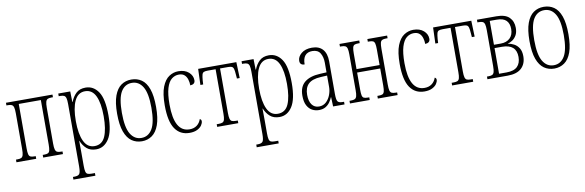

<svg xmlns="http://www.w3.org/2000/svg" viewBox="-53 -1005 5191 1703"><g transform="rotate(-10 2543.0 -153.5)"><path d="M28 0V-24H41Q64 -24 76 -30Q88 -36 93 -53.5Q98 -71 98 -107V-429Q98 -465 93 -482.5Q88 -500 76 -506Q64 -512 41 -512H28V-536H447V-512H434Q411 -512 399 -506Q387 -500 382 -482.5Q377 -465 377 -429V-107Q377 -71 382 -53.5Q387 -36 399 -30Q411 -24 434 -24H447V0H269V-24H282Q304 -24 316 -29.5Q328 -35 332.5 -52.5Q337 -70 337 -106V-506H138V-106Q138 -70 142.5 -52.5Q147 -35 159 -29.5Q171 -24 193 -24H206V0Z M499 239V215H512Q545 215 557 200.5Q569 186 569 132V-429Q569 -465 564 -482.5Q559 -500 547 -506Q535 -512 512 -512H499V-536H607L609 -441H612Q629 -486 660.5 -516Q692 -546 746 -546Q817 -546 860.5 -481.5Q904 -417 904 -268Q904 -124 860.5 -57Q817 10 746 10Q693 10 661 -18Q629 -46 611 -90H609Q609 -71 609.5 -43Q610 -15 610 18V134Q610 169 614.5 186.5Q619 204 631 209.5Q643 215 666 215H697V239ZM736 -21Q804 -21 832.5 -86Q861 -151 861 -268Q861 -386 830.5 -450.5Q800 -515 736 -515Q672 -515 641 -449.5Q610 -384 610 -268Q610 -152 641 -86.5Q672 -21 736 -21Z M1158 10Q1106 10 1066.5 -17.5Q1027 -45 1004.5 -106Q982 -167 982 -269Q982 -369 1004.5 -430Q1027 -491 1066.5 -518.5Q1106 -546 1158 -546Q1210 -546 1249.5 -519Q1289 -492 1311 -431Q1333 -370 1333 -269Q1333 -168 1311 -107Q1289 -46 1249 -18Q1209 10 1158 10ZM1158 -20Q1221 -20 1256 -78.5Q1291 -137 1291 -269Q1291 -400 1255.5 -458Q1220 -516 1158 -516Q1094 -516 1059.5 -458Q1025 -400 1025 -269Q1025 -137 1060.5 -78.5Q1096 -20 1158 -20Z M1587 10Q1502 10 1456.5 -57Q1411 -124 1411 -268Q1411 -374 1435 -434.5Q1459 -495 1498 -520.5Q1537 -546 1581 -546Q1640 -546 1674.5 -515.5Q1709 -485 1709 -443Q1709 -406 1665 -404Q1665 -432 1657 -458Q1649 -484 1631 -500Q1613 -516 1581 -516Q1545 -516 1516 -493Q1487 -470 1470.5 -415.5Q1454 -361 1454 -268Q1454 -21 1592 -21Q1631 -21 1657.5 -40.5Q1684 -60 1696 -95Q1710 -89 1710 -74Q1710 -57 1697 -37.5Q1684 -18 1656.5 -4Q1629 10 1587 10Z M1836 0V-24H1854Q1876 -24 1888.5 -29.5Q1901 -35 1906 -52.5Q1911 -70 1911 -106V-506H1840Q1817 -506 1805 -501Q1793 -496 1788.5 -479.5Q1784 -463 1781 -428L1779 -392H1754L1759 -536H2103L2108 -392H2083L2080 -428Q2078 -463 2073 -479.5Q2068 -496 2056.5 -501Q2045 -506 2022 -506H1951V-106Q1951 -70 1956 -52.5Q1961 -35 1973 -29.5Q1985 -24 2008 -24H2026V0Z M2150 239V215H2163Q2196 215 2208 200.5Q2220 186 2220 132V-429Q2220 -465 2215 -482.5Q2210 -500 2198 -506Q2186 -512 2163 -512H2150V-536H2258L2260 -441H2263Q2280 -486 2311.5 -516Q2343 -546 2397 -546Q2468 -546 2511.5 -481.5Q2555 -417 2555 -268Q2555 -124 2511.5 -57Q2468 10 2397 10Q2344 10 2312 -18Q2280 -46 2262 -90H2260Q2260 -71 2260.5 -43Q2261 -15 2261 18V134Q2261 169 2265.5 186.5Q2270 204 2282 209.5Q2294 215 2317 215H2348V239ZM2387 -21Q2455 -21 2483.5 -86Q2512 -151 2512 -268Q2512 -386 2481.5 -450.5Q2451 -515 2387 -515Q2323 -515 2292 -449.5Q2261 -384 2261 -268Q2261 -152 2292 -86.5Q2323 -21 2387 -21Z M2752 10Q2719 10 2691 -5Q2663 -20 2645.5 -53Q2628 -86 2628 -141Q2628 -222 2677 -261.5Q2726 -301 2816 -305L2875 -308V-396Q2875 -446 2854 -481Q2833 -516 2783 -516Q2696 -516 2696 -411Q2654 -411 2654 -450Q2654 -487 2689 -516.5Q2724 -546 2785 -546Q2848 -546 2881.5 -508.5Q2915 -471 2915 -400V-107Q2915 -54 2925.5 -39Q2936 -24 2970 -24H2983V0H2880L2877 -84H2875Q2866 -62 2851 -40.5Q2836 -19 2812 -4.5Q2788 10 2752 10ZM2758 -21Q2796 -21 2822 -45Q2848 -69 2861.5 -105Q2875 -141 2875 -176V-279L2818 -276Q2740 -272 2705.5 -238.5Q2671 -205 2671 -141Q2671 -84 2694 -52.5Q2717 -21 2758 -21Z M3032 0V-24H3045Q3068 -24 3080 -30Q3092 -36 3097 -53.5Q3102 -71 3102 -107V-429Q3102 -465 3097 -482.5Q3092 -500 3080 -506Q3068 -512 3045 -512H3032V-536H3210V-512H3197Q3174 -512 3162.5 -506.5Q3151 -501 3146.5 -483.5Q3142 -466 3142 -430V-290H3350V-430Q3350 -466 3345.5 -483.5Q3341 -501 3329.5 -506.5Q3318 -512 3296 -512H3283V-536H3461V-512H3447Q3425 -512 3412.5 -506Q3400 -500 3395.5 -482.5Q3391 -465 3391 -429V-107Q3391 -71 3395.5 -53.5Q3400 -36 3412.5 -30Q3425 -24 3447 -24H3461V0H3283V-24H3296Q3318 -24 3329.5 -29.5Q3341 -35 3345.5 -52.5Q3350 -70 3350 -106V-259H3142V-106Q3142 -70 3146 -52.5Q3150 -35 3162 -29.5Q3174 -24 3197 -24H3210V0Z M3703 10Q3618 10 3572.5 -57Q3527 -124 3527 -268Q3527 -374 3551 -434.5Q3575 -495 3614 -520.5Q3653 -546 3697 -546Q3756 -546 3790.5 -515.5Q3825 -485 3825 -443Q3825 -406 3781 -404Q3781 -432 3773 -458Q3765 -484 3747 -500Q3729 -516 3697 -516Q3661 -516 3632 -493Q3603 -470 3586.5 -415.5Q3570 -361 3570 -268Q3570 -21 3708 -21Q3747 -21 3773.5 -40.5Q3800 -60 3812 -95Q3826 -89 3826 -74Q3826 -57 3813 -37.5Q3800 -18 3772.5 -4Q3745 10 3703 10Z M3952 0V-24H3970Q3992 -24 4004.5 -29.5Q4017 -35 4022 -52.5Q4027 -70 4027 -106V-506H3956Q3933 -506 3921 -501Q3909 -496 3904.5 -479.5Q3900 -463 3897 -428L3895 -392H3870L3875 -536H4219L4224 -392H4199L4196 -428Q4194 -463 4189 -479.5Q4184 -496 4172.5 -501Q4161 -506 4138 -506H4067V-106Q4067 -70 4072 -52.5Q4077 -35 4089 -29.5Q4101 -24 4124 -24H4142V0Z M4270 0V-24H4283Q4306 -24 4318 -30Q4330 -36 4335 -53.5Q4340 -71 4340 -107V-429Q4340 -465 4335 -482.5Q4330 -500 4318 -506Q4306 -512 4283 -512H4270V-536H4446Q4525 -536 4561 -500Q4597 -464 4597 -405Q4597 -365 4582 -339Q4567 -313 4545 -298.5Q4523 -284 4503 -280V-279Q4530 -275 4557 -261Q4584 -247 4601.5 -219Q4619 -191 4619 -146Q4619 -78 4577.5 -39Q4536 0 4453 0ZM4380 -291H4442Q4493 -291 4524 -320Q4555 -349 4555 -403Q4555 -452 4528.5 -479Q4502 -506 4442 -506H4380ZM4380 -30H4447Q4514 -30 4545 -60.5Q4576 -91 4576 -147Q4576 -261 4447 -261H4380Z M4872 10Q4820 10 4780.5 -17.5Q4741 -45 4718.5 -106Q4696 -167 4696 -269Q4696 -369 4718.5 -430Q4741 -491 4780.5 -518.5Q4820 -546 4872 -546Q4924 -546 4963.5 -519Q5003 -492 5025 -431Q5047 -370 5047 -269Q5047 -168 5025 -107Q5003 -46 4963 -18Q4923 10 4872 10ZM4872 -20Q4935 -20 4970 -78.5Q5005 -137 5005 -269Q5005 -400 4969.5 -458Q4934 -516 4872 -516Q4808 -516 4773.5 -458Q4739 -400 4739 -269Q4739 -137 4774.5 -78.5Q4810 -20 4872 -20Z"/></g></svg>

Font: Noto Serif ExtraCondensed ExtraLight
Style: Regular
Weight: 200
Width: 2
Designer: Monotype Design Team
Foundry: Monotype Imaging Inc.
Version: Version 2.015